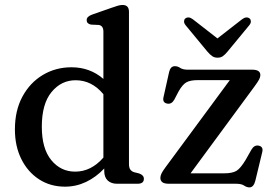

<svg xmlns="http://www.w3.org/2000/svg" viewBox="-20 -758 1130 792"><path d="M41.5 -224Q41.5 -302.5 72.8 -360Q104 -417.5 157 -449Q210 -480.5 275 -480.5Q351 -480.5 406.5 -432.5V-627.5Q406.5 -651.5 388 -655L355.5 -656.5Q337.5 -660 337.5 -675Q337.5 -690 360.5 -698L439 -725.5Q454.5 -731 465.2 -734.2Q476 -737.5 485.5 -737.5Q512 -737.5 512 -709.5V-81.5Q512 -66 517.8 -58.2Q523.5 -50.5 534 -47.5L554 -42.5Q573.5 -35.5 573.5 -20.5Q573.5 0 547.5 0H463Q438.5 0 424.2 -13.5Q410 -27 410 -52.5V-63Q376 -27 335 -7.5Q294 12 248 12Q188 12 141.2 -18.2Q94.5 -48.5 68 -101.8Q41.5 -155 41.5 -224ZM152.5 -235.5Q152.5 -145 191.5 -97.5Q230.5 -50 290 -50Q356 -50 406.5 -108V-369.5Q358.5 -427 292 -427Q232.5 -427 192.5 -378.2Q152.5 -329.5 152.5 -235.5ZM1029.5 -401 766 -43H904Q939 -43 955.8 -53.5Q972.5 -64 993 -98L1017 -140.5Q1028.5 -160 1045.5 -157.5Q1067 -154 1062 -131.5L1033.5 -13.5Q1026.5 15 1009 15Q998 15 987 7.5Q976 0 954 0H677Q657.5 0 649.5 -6.5Q641.5 -13 641.5 -24Q641.5 -32 645.8 -41.5Q650 -51 662 -67L928 -427.5H796Q764.5 -427.5 748.5 -418.2Q732.5 -409 716.5 -380.5L699 -347Q688 -327.5 670.5 -330.5Q649 -334 654.5 -357.5L676.5 -456Q680 -472.5 686 -478.8Q692 -485 701.5 -485Q713 -485 723.5 -477.8Q734 -470.5 756 -470.5H1021Q1054 -470.5 1054 -448Q1054 -440 1048.8 -430Q1043.5 -420 1029.5 -401ZM918 -544.5Q908.5 -533 899.5 -526.5Q890.5 -520 877.5 -520Q864.5 -520 855.2 -526.5Q846 -533 836 -544.5L746 -653.5Q739 -662 739.2 -669.8Q739.5 -677.5 744 -681.5Q757.5 -692 775.5 -678.5L877 -599.5L978.5 -678.5Q996.5 -692 1010 -681.5Q1014.5 -677.5 1014.8 -669.8Q1015 -662 1008 -653.5Z"/></svg>

Font: Fraunces 9pt Soft
Style: Regular
Weight: 400
Version: Version 1.000;[0bf87f6ff]